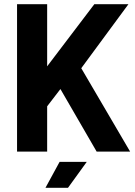

<svg xmlns="http://www.w3.org/2000/svg" viewBox="-20 -720 640 912"><path d="M61 0H204V-215L267 -297L439 0H598L366 -396L590 -700H428L204 -405V-700H61ZM196 172H303L392 49H263Z"/></svg>

Font: Vanilla Cream Black
Style: Regular
Weight: 900
Designer: Jeremy Tribby, Jinavaṁso
Foundry: Tribby Type
Version: Version 1.422;Glyphs 3.1.2 (3151)